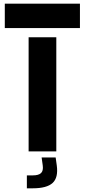

<svg xmlns="http://www.w3.org/2000/svg" viewBox="-20 -820 459 1040"><path d="M6 -668V-800H413V-668ZM135 0V-618H285V0ZM125.5 200V130H157.5Q189 130 202.2 117.5Q215.5 105 211.5 76L205.5 33H281.5L287.5 76Q296.5 142 265 171Q233.5 200 157.5 200Z"/></svg>

Font: Big Shoulders Stencil Display Black
Style: Regular
Weight: 900
Designer: Patric King
Foundry: XO Type Co
Version: Version 1.000